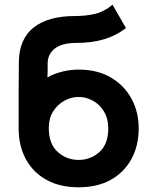

<svg xmlns="http://www.w3.org/2000/svg" viewBox="-20 -777 657 814"><path d="M59 -233V-235Q59 -306 59 -376.5Q59 -447 60 -517Q62 -613 123.5 -661Q185 -709 297 -709Q343 -709 382 -718Q421 -727 457 -757L514 -658Q471 -625 419.5 -610Q368 -595 303 -595Q244 -595 213.5 -572Q183 -549 182 -510Q182 -499 182 -491Q182 -483 182 -472L181 -449Q210 -465 244.5 -473.5Q279 -482 313 -482Q392 -482 449 -449Q506 -416 537 -359.5Q568 -303 568 -233Q568 -159 537 -102.5Q506 -46 449.5 -14.5Q393 17 313 17Q234 17 177 -14.5Q120 -46 89.5 -102.5Q59 -159 59 -233ZM313 -366Q282 -366 253 -350Q224 -334 205.5 -305Q187 -276 187 -235V-233Q187 -166 225 -132.5Q263 -99 313 -99Q364 -99 401.5 -132.5Q439 -166 439 -233Q439 -274 421 -304Q403 -334 374 -350Q345 -366 313 -366Z"/></svg>

Font: Kreadon
Style: Bold
Weight: 700
Designer: Reiya WATANABE
Foundry: StudioGnu
Version: Version 1.003; ttfautohint (v1.8.4.7-5d5b);gftools[0.9.32]